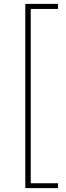

<svg xmlns="http://www.w3.org/2000/svg" viewBox="-20 -800 339 987"><path d="M110 167H278V142H138V-754H278V-780H110Z"/></svg>

Font: Harano Aji Gothic CN ExtraLight
Style: Regular
Weight: 250
Foundry: Masamichi Hosoda
Version: HaranoAjiGothicCN-ExtraLight version 20230610;ttx 4.39.4